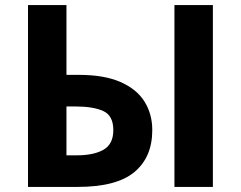

<svg xmlns="http://www.w3.org/2000/svg" viewBox="-20 -734 946 754"><path d="M90 0V-714H241V-440H290Q389 -440 453 -412Q517 -384 547.5 -335Q578 -286 578 -223Q578 -117 508 -58.5Q438 0 285 0ZM665 0V-714H816V0ZM241 -124H281Q348 -124 386.5 -146Q425 -168 425 -223Q425 -280 385.5 -298Q346 -316 274 -316H241Z"/></svg>

Font: Noto IKEA Simplified Chinese
Style: Bold
Weight: 700
Designer: Monotype Design Team
Foundry: Monotype Imaging Inc.
Version: Version 1.100